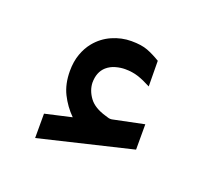

<svg xmlns="http://www.w3.org/2000/svg" viewBox="-58 -848 385 365"><g transform="rotate(20 134.5 -665.0)"><path d="M97.2 -608.9Q81.5 -624.5 71.8 -644Q62 -663.6 62 -689.9Q62 -709 67.4 -724.1Q72.8 -739.3 82 -750.5Q95.2 -766.6 114 -774.9Q132.8 -783.2 152.8 -783.2Q173.3 -783.2 186 -778.3Q198.7 -773.4 212.4 -765.1L212.9 -713.4Q198.2 -721.2 186.3 -725.1Q174.3 -729 159.7 -729Q150.9 -729 140.9 -726.3Q130.9 -723.6 123 -716.8Q109.9 -705.1 109.9 -683.6Q110.4 -668 120.8 -653.8Q131.3 -639.6 155.3 -632.8Q157.7 -632.3 160.2 -631.3Q162.6 -630.4 165.5 -630.4Q168 -630.4 169.9 -630.9L231.4 -643.6V-592.3L43.5 -547.4V-596.7Z"/></g></svg>

Font: Vazir Medium WOL-UI
Style: Medium-WOL-UI
Weight: 500
Designer: Saber Rastikerdar
Foundry: Saber Rastikerdar
Version: Version 30.1.0